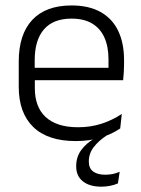

<svg xmlns="http://www.w3.org/2000/svg" viewBox="-20 -520 531 722"><path d="M361 182Q317 182 291.8 162Q266.5 142 266.5 105.5V105Q266.5 70 285.5 44.2Q304.5 18.5 335.5 0.5V-4.5L381 -16V-10.5Q350 10 332 33.8Q314 57.5 314 87V87.5Q314 113 330.5 125Q347 137 375.5 137Q390 137 403 134.5Q416 132 430 126L423.5 169.5Q412 175 395.2 178.5Q378.5 182 361 182ZM265 10.5Q159.5 10.5 105 -42.5Q50.5 -95.5 50.5 -193.5V-288.5Q50.5 -390.5 101.2 -445Q152 -499.5 249 -499.5Q314 -499.5 358 -475Q402 -450.5 424.2 -404.5Q446.5 -358.5 446.5 -294V-276.5Q446.5 -262 445.5 -247.5Q444.5 -233 443 -218.5H387Q388 -240.5 388 -260.2Q388 -280 388 -296.5Q388 -345.5 372.2 -379.8Q356.5 -414 325.8 -432Q295 -450 249 -450Q180.5 -450 145.5 -409.8Q110.5 -369.5 110.5 -293.5V-246L111 -238V-187.5Q111 -154 120.8 -127Q130.5 -100 150.8 -80.8Q171 -61.5 201.8 -51.5Q232.5 -41.5 273.5 -41.5Q321 -41.5 361.8 -54.8Q402.5 -68 438 -91.5L432 -37Q401 -15.5 358.5 -2.5Q316 10.5 265 10.5ZM82 -218.5V-265H429.5V-218.5Z"/></svg>

Font: Anek Latin Medium Light
Style: Regular
Weight: 300
Version: Version 1.003